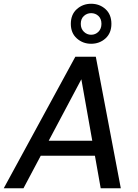

<svg xmlns="http://www.w3.org/2000/svg" viewBox="-37 -1002 737 1022"><path d="M-17 0 364 -700H473L606 0H499L396 -580L88 0ZM130 -173 172 -253H501L515 -173ZM448 -769Q404 -769 372 -797.5Q340 -826 340 -875Q340 -925 372 -953.5Q404 -982 448 -982Q493 -982 524.5 -953.5Q556 -925 556 -875Q556 -826 524.5 -797.5Q493 -769 448 -769ZM448 -817Q471 -817 487 -833Q503 -849 503 -875Q503 -902 487 -917Q471 -932 448 -932Q426 -932 409.5 -917Q393 -902 393 -875Q393 -849 409.5 -833Q426 -817 448 -817Z"/></svg>

Font: DM Sans 9pt Medium
Style: Italic
Weight: 500
Italic angle: -10°
Version: Version 4.004;gftools[0.9.30]